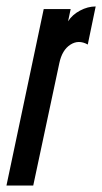

<svg xmlns="http://www.w3.org/2000/svg" viewBox="-20 -575 316 595"><path d="M0 0H83L164 -380Q172.5 -420 198 -436.5Q223.5 -453 252 -437L276.5 -555Q252 -555 228 -542.2Q204 -529.5 191 -509L199 -547H115.5Z"/></svg>

Font: League Gothic SemiCondensed Italic
Style: Regular
Weight: 400
Width: 4
Designer: The League of Moveable Type
Version: Version 1.600; ttfautohint (v1.8.3)